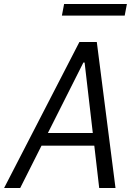

<svg xmlns="http://www.w3.org/2000/svg" viewBox="-38 -940 678 960"><path d="M539.5 0 446 -730H359L-17.5 0H63L169.5 -211.5H433.5L458 0ZM596.5 -920H282.5L271.5 -862H585.5ZM201.5 -275 379 -627.5H385L426 -275Z"/></svg>

Font: Monaspace Neon Light
Style: Italic
Weight: 300
Italic angle: -11°
Designer: Riley Cran & the Lettermatic Team
Foundry: Lettermatic
Version: Version 1.200 (Monaspace Neon)